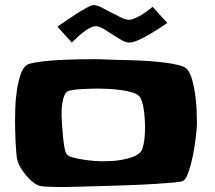

<svg xmlns="http://www.w3.org/2000/svg" viewBox="-20 -870 856 766"><path d="M765.6 -386.7Q765.6 -378.9 765.6 -371.6Q765.6 -364.3 764.6 -356.4Q763.7 -342.8 759.8 -311.5Q755.9 -280.3 749 -246.6Q742.2 -212.9 732.4 -184.6Q722.7 -156.2 710.9 -148.4Q705.1 -144.5 671.4 -141.6Q637.7 -138.7 589.4 -135.7Q541 -132.8 484.4 -130.9Q427.7 -128.9 376.5 -127.4Q325.2 -126 286.6 -125Q248 -124 235.4 -124Q229.5 -124 215.3 -124Q201.2 -124 185.5 -124.5Q169.9 -125 156.2 -126Q142.6 -127 136.7 -128.9Q123 -133.8 109.4 -145Q95.7 -156.2 84 -170.4Q72.3 -184.6 63 -199.7Q53.7 -214.8 49.8 -228.5Q46.9 -239.3 44.9 -261.2Q43 -283.2 42 -307.1Q41 -331.1 40.5 -353.5Q40 -376 40 -387.7Q40 -406.2 41 -439Q42 -471.7 46.9 -505.9Q51.8 -540 61 -569.8Q70.3 -599.6 87.9 -611.3Q95.7 -616.2 117.2 -620.1Q138.7 -624 168 -627Q197.3 -629.9 230.5 -631.3Q263.7 -632.8 295.4 -633.3Q327.1 -633.8 354.5 -633.8Q381.8 -633.8 398.4 -632.8Q413.1 -631.8 440.4 -631.3Q467.8 -630.9 501.5 -629.9Q535.2 -628.9 571.3 -626.5Q607.4 -624 638.7 -620.1Q669.9 -616.2 693.8 -609.9Q717.8 -603.5 725.6 -594.7Q738.3 -581.1 746.1 -553.7Q753.9 -526.4 758.3 -495.6Q762.7 -464.8 764.2 -435.1Q765.6 -405.3 765.6 -386.7ZM558.6 -366.2Q558.6 -377.9 557.6 -393.6Q556.6 -409.2 554.7 -425.3Q552.7 -441.4 548.8 -456.5Q544.9 -471.7 539.1 -481.4Q531.2 -494.1 508.8 -501Q486.3 -507.8 459.5 -511.2Q432.6 -514.6 406.7 -515.6Q380.9 -516.6 368.2 -516.6Q361.3 -516.6 343.8 -516.1Q326.2 -515.6 307.1 -514.6Q288.1 -513.7 271.5 -511.2Q254.9 -508.8 250 -505.9Q241.2 -500 236.3 -487.8Q231.4 -475.6 229 -460.9Q226.6 -446.3 226.1 -432.1Q225.6 -418 225.6 -409.2Q225.6 -400.4 227.1 -377.4Q228.5 -354.5 231 -328.6Q233.4 -302.7 237.3 -281.2Q241.2 -259.8 247.1 -253.9Q253.9 -246.1 272.9 -241.2Q292 -236.3 314 -232.9Q335.9 -229.5 356.4 -228Q377 -226.6 385.7 -226.6Q401.4 -226.6 422.9 -227.5Q444.3 -228.5 466.3 -232.4Q488.3 -236.3 507.8 -243.2Q527.3 -250 539.1 -261.7Q545.9 -268.6 549.8 -282.2Q553.7 -295.9 555.7 -311.5Q557.6 -327.1 558.1 -342.3Q558.6 -357.4 558.6 -366.2ZM647.5 -778.3Q636.7 -770.5 616.2 -757.3Q595.7 -744.1 573.7 -731.4Q551.8 -718.8 530.8 -709.5Q509.8 -700.2 497.1 -700.2Q482.4 -700.2 464.4 -710.4Q446.3 -720.7 427.7 -732.9Q409.2 -745.1 392.1 -755.4Q375 -765.6 362.3 -765.6Q351.6 -765.6 337.9 -758.3Q324.2 -751 310.5 -740.2Q296.9 -729.5 285.2 -718.3Q273.4 -707 266.6 -700.2L209 -763.7Q217.8 -769.5 238.3 -783.7Q258.8 -797.9 281.2 -812.5Q303.7 -827.1 324.2 -838.4Q344.7 -849.6 352.5 -849.6Q366.2 -849.6 384.8 -840.3Q403.3 -831.1 423.3 -820.3Q443.4 -809.6 462.4 -800.3Q481.4 -791 495.1 -791Q504.9 -791 518.1 -796.9Q531.2 -802.7 544.4 -810.5Q557.6 -818.4 569.3 -827.6Q581.1 -836.9 588.9 -842.8Z"/></svg>

Font: Slackey
Style: Regular
Weight: 400
Designer: Squid
Foundry: Font Diner, Inc DBA Sideshow
Version: Version 1.001